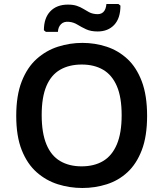

<svg xmlns="http://www.w3.org/2000/svg" viewBox="-20 -926 815 958"><path d="M391 12Q328 12 269 -6.5Q210 -25 163 -66.5Q116 -108 88.5 -177Q61 -246 61 -348Q61 -450 88.5 -520Q116 -590 163 -632Q210 -674 269 -693Q328 -712 391 -712Q454 -712 512 -693Q570 -674 615.5 -632Q661 -590 687.5 -520Q714 -450 714 -348Q714 -246 687.5 -177Q661 -108 616 -66.5Q571 -25 512.5 -6.5Q454 12 391 12ZM387 -96Q450 -96 494.5 -122.5Q539 -149 563 -205.5Q587 -262 587 -351Q587 -441 563 -496.5Q539 -552 494.5 -578Q450 -604 388 -604Q325 -604 280 -578Q235 -552 211.5 -496.5Q188 -441 188 -352Q188 -263 211.5 -206Q235 -149 280 -122.5Q325 -96 387 -96ZM319 -903Q345 -903 363 -897Q381 -891 395.5 -882Q410 -873 424 -865.5Q438 -858 456 -856Q506 -849 511 -906H571L581 -898Q581 -835 550 -802Q519 -769 467 -769Q433 -769 409.5 -780Q386 -791 366.5 -803Q347 -815 325 -817Q299 -820 284.5 -805.5Q270 -791 269 -767H209L199 -775Q199 -836 231 -869.5Q263 -903 319 -903Z"/></svg>

Font: AR One Sans SemiBold
Style: Regular
Weight: 600
Designer: Niteesh Yadav
Foundry: Niteesh Yadav
Version: Version 1.001;gftools[0.9.33]